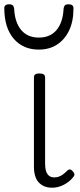

<svg xmlns="http://www.w3.org/2000/svg" viewBox="-51 -857 372 894"><path d="M192 17Q171 17 155.5 10.5Q140 4 129 -8Q118 -20 112.5 -38.5Q107 -57 107 -82V-496Q107 -506 113 -510.5Q119 -515 132 -515Q146 -515 152.5 -510.5Q159 -506 159 -496V-94Q159 -74 163.5 -60Q168 -46 177.5 -38.5Q187 -31 202 -31Q213 -31 223 -34.5Q233 -38 243 -45.5Q253 -53 263 -63Q269 -69 275.5 -68Q282 -67 288 -59Q293 -54 295 -48Q297 -42 292 -35Q281 -20 264.5 -8Q248 4 229.5 10.5Q211 17 192 17ZM130 -626Q57 -626 13.5 -676Q-30 -726 -31 -816Q-32 -826 -26.5 -831.5Q-21 -837 -8 -837Q4 -837 9 -831.5Q14 -826 15 -816Q18 -753 47.5 -717.5Q77 -682 130 -682Q183 -682 212.5 -717.5Q242 -753 245 -816Q246 -826 250.5 -831.5Q255 -837 268 -837Q281 -837 286.5 -831.5Q292 -826 291 -816Q291 -757 270.5 -714.5Q250 -672 214 -649Q178 -626 130 -626Z"/></svg>

Font: Playwrite BE WAL ExtraLight
Style: Regular
Weight: 250
Version: Version 1.002